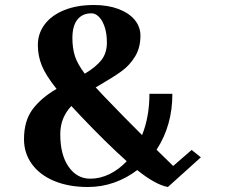

<svg xmlns="http://www.w3.org/2000/svg" viewBox="-20 -738 909 776"><path d="M77 -175Q77 -249.8 111.8 -296.3Q146.6 -342.8 208.6 -378.8Q165 -433.4 149 -472.9Q133 -512.4 133 -556Q133 -603 160.9 -639.8Q188.8 -676.6 240 -697.2Q291.2 -717.8 359.8 -717.8Q415.8 -717.8 458.6 -701.7Q501.4 -685.6 524.5 -657.5Q547.6 -629.4 547.6 -594Q547.6 -545.2 526 -509.8Q504.4 -474.4 472.8 -451.3Q441.2 -428.2 387 -396.6L366.8 -384.8L400 -349.2Q481.4 -264.4 554.2 -192Q584 -266 584 -358.8H676.6Q677.2 -231.8 612.8 -132.8Q665.2 -81.2 680 -67.2L754.6 -132L791.8 -102.2L658.6 17.8Q608.4 8.6 534.6 -50.6Q491.6 -17.8 441.1 0Q390.6 17.8 334.8 17.8Q257.8 17.8 199.3 -6.5Q140.8 -30.8 108.9 -74.9Q77 -119 77 -175ZM492.2 -86.4Q409.8 -160 303.6 -271.8Q287.6 -288.8 268.4 -309.6Q246.6 -286.4 235.1 -258.4Q223.6 -230.4 223.6 -195Q223.6 -112.2 257.3 -64Q291 -15.8 344.8 -15.8Q384.6 -15.8 422.5 -34.3Q460.4 -52.8 492.2 -86.4ZM412 -566Q412 -602.2 403.1 -628.9Q394.2 -655.6 379.9 -669.9Q365.6 -684.2 349.8 -684.2Q313 -684.2 292.8 -658.8Q272.6 -633.4 272.6 -584Q272.6 -543.6 282.7 -511.7Q292.8 -479.8 322.6 -440.2Q366.6 -466.2 389.3 -494.6Q412 -523 412 -566Z"/></svg>

Font: Wittgenstein
Style: Regular
Weight: 400
Designer: Jörg Drees
Foundry: Jörg Drees
Version: Version 1.003;Glyphs 3.1.2 (3151)